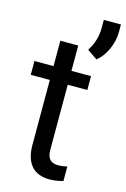

<svg xmlns="http://www.w3.org/2000/svg" viewBox="-124 -867 614 935"><g transform="rotate(15 182.5 -399.5)"><path d="M293.9 -613.8C315.9 -631.3 333 -654.8 346.2 -684.1C358.9 -712.9 365.2 -742.2 365.2 -772V-809.1H278.8V-764.2C278.3 -722.7 266.1 -684.6 242.7 -648.9ZM100.6 -656.2V-528.3H4.4V-458.5H100.6V-130.9C100.6 -41 142.1 9.8 222.7 9.8C245.1 9.8 268.1 6.3 292 0V-73.2C273.9 -69.3 259.3 -67.4 249 -67.4C206.5 -67.4 190.9 -88.4 190.9 -130.9V-458.5H289.6V-528.3H190.9V-656.2Z"/></g></svg>

Font: Roboto
Style: Regular
Weight: 400
Designer: Google
Version: Version 2.137; 2017